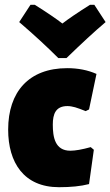

<svg xmlns="http://www.w3.org/2000/svg" viewBox="-20 -768 460 800"><path d="M226 12C275 12 316 8 351 -1L371 -144L358 -155C322 -145 294 -140 273 -140C209 -140 200 -197 200 -249C200 -293 212 -326 261 -326C271 -326 282 -324 293 -321C304 -318 319 -312 337 -305L351 -312L382 -460C346 -476 305 -484 260 -484C100 -484 14 -385 14 -228C14 -91 79 12 226 12ZM223 -526H257C320 -587 374 -637 420 -676L373 -748H355C304 -716 266 -690 240 -670C214 -690 176 -716 125 -748H107L60 -676C122 -623 176 -573 223 -526Z"/></svg>

Font: Luna Sans Black
Style: Regular
Weight: 900
Designer: Juan Pablo del Peral
Foundry: Huerta Tipografica
Version: Version 2.001; ttfautohint (v1.5)